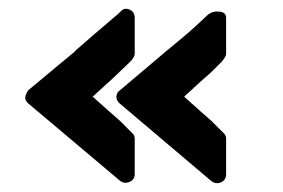

<svg xmlns="http://www.w3.org/2000/svg" viewBox="-20 -469 646 439"><path d="M151 -352Q199 -394 227 -417.5Q255 -441 257 -444Q265 -452 276.5 -447Q288 -442 288 -428V-345Q288 -343 285.5 -338Q283 -333 280 -331L282 -332L238 -290L192 -248L230 -214L255 -192L284 -163Q286 -161 287 -158Q288 -155 288 -153V-71Q288 -58 276 -53Q264 -48 254 -56L44 -233Q36 -241 38 -248.5Q40 -256 45 -263L152 -352ZM360 -352Q402 -386 426.5 -408.5Q451 -431 455 -435Q466 -444 481.5 -442.5Q497 -441 497 -428V-345Q497 -343 494 -337.5Q491 -332 488 -330L490 -331L480 -321Q472 -313 464.5 -305.5Q457 -298 447 -290L401 -248L439 -214L464 -192L493 -163Q495 -161 496 -158Q497 -155 497 -153V-71Q497 -57 485 -52Q473 -47 462 -56L253 -233Q241 -245 250 -259Z"/></svg>

Font: Stadtwerke
Style: Bold
Weight: 700
Designer: Santiago Orozco
Foundry: Typemade
Version: Version 1.003